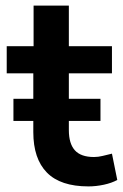

<svg xmlns="http://www.w3.org/2000/svg" viewBox="-20 -656 439 686"><path d="M296 10Q196 10 147.5 -39.5Q99 -89 99 -184V-394H4V-491H100V-636H226V-491H380V-394H226V-191Q226 -143 247.5 -119Q269 -95 316 -95Q331 -95 347 -99Q363 -103 380 -107L399 -13Q379 -2 351 4Q323 10 296 10ZM28 -224V-303H339V-224Z"/></svg>

Font: Nunito Sans 11pt
Style: Bold
Weight: 700
Version: Version 3.101;gftools[0.9.27]